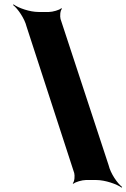

<svg xmlns="http://www.w3.org/2000/svg" viewBox="-20 -766 581 882"><path d="M102 -644 321 29C324 41 323 68 314 76L318 78C325 70 358 61 374 61H423C463 61 517 80 539 96L541 93C519 76 488 31 479 -7L258 -679C255 -691 256 -718 265 -726L261 -728C254 -720 221 -711 205 -711H157C117 -711 65 -729 42 -746L40 -743C62 -726 93 -681 102 -644Z"/></svg>

Font: Asimov
Style: EdgeWideIt
Weight: 500
Designer: Google
Version: Version 2.000980: 2014